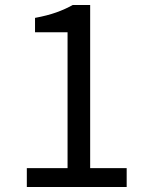

<svg xmlns="http://www.w3.org/2000/svg" viewBox="-20 -753 595 773"><path d="M88 0V-76H252V-623H121V-681Q170 -690 206.5 -703Q243 -716 273 -733H343V-76H490V0Z"/></svg>

Font: Noto Sans SC Thin
Style: Regular
Weight: 400
Version: Version 2.004-H2;hotconv 1.0.118;makeotfexe 2.5.65603